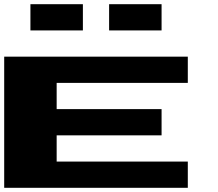

<svg xmlns="http://www.w3.org/2000/svg" viewBox="-20 -1020 1040 915"><path d="M0 -437.5V-750H437.5H875V-687.5V-625H562.5H250V-562.5V-500H500H750V-437.5V-375H500H250V-312.5V-250H562.5H875V-187.5V-125H437.5H0ZM500 -937.5V-1000H625H750V-937.5V-875H625H500ZM125 -937.5V-1000H250H375V-937.5V-875H250H125Z"/></svg>

Font: Press Start 2P
Style: Regular
Weight: 500
Monospace: yes
Version: Version 2.14